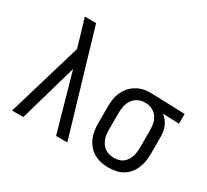

<svg xmlns="http://www.w3.org/2000/svg" viewBox="-146 -963 1292 1198"><g transform="rotate(30 500.0 -363.5)"><path d="M51 0 210 -535 187 -614Q178 -644 169 -674.5Q160 -705 151 -735H232L449 0H368L251 -415L132 0Z M749 8Q722 8 695.5 2.5Q669 -3 645.5 -16Q622 -29 604 -49.5Q586 -70 575 -95Q564 -120 560 -146.5Q556 -173 556 -200V-320Q556 -346 559.5 -371.5Q563 -397 573 -420.5Q583 -444 599.5 -464.5Q616 -485 637.5 -499Q659 -513 684 -520.5Q709 -528 735 -528H750L994 -520V-450L875 -454Q891 -443 903 -427.5Q915 -412 922.5 -394.5Q930 -377 933 -358Q936 -339 936 -320V-200Q936 -173 932 -147Q928 -121 918 -96.5Q908 -72 891 -51Q874 -30 851 -16.5Q828 -3 802 2.5Q776 8 749 8ZM749 -62Q766 -62 782 -66Q798 -70 811.5 -80Q825 -90 834.5 -104.5Q844 -119 849 -134.5Q854 -150 856 -166.5Q858 -183 858 -200V-320Q858 -344 854 -367.5Q850 -391 837.5 -411Q825 -431 804 -443.5Q783 -456 759 -458H741Q717 -458 694.5 -446Q672 -434 658 -413.5Q644 -393 639 -369Q634 -345 634 -320V-200Q634 -183 636 -166Q638 -149 644 -133Q650 -117 660 -103Q670 -89 684 -79.5Q698 -70 715 -66Q732 -62 749 -62Z"/></g></svg>

Font: Iosevka NFM
Style: Regular
Weight: 400
Monospace: yes
Designer: Belleve Invis
Foundry: Belleve Invis
Version: Version 29.0.4; ttfautohint (v1.8.4);Nerd Fonts 3.3.0